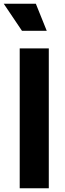

<svg xmlns="http://www.w3.org/2000/svg" viewBox="-39 -1003 346 1023"><path d="M66 0H221V-745H66ZM78 -839H210L152 -983H-19Z"/></svg>

Font: Plus Jakarta Sans ExtraBold
Style: Regular
Weight: 800
Designer: Gumpita Rahayu
Foundry: Tokotype
Version: Version 2.004; ttfautohint (v1.8.3)